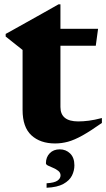

<svg xmlns="http://www.w3.org/2000/svg" viewBox="-20 -644 487 880"><path d="M257 -153.5Q257 -87.5 338.5 -87.5Q361.5 -87.5 387 -90.8Q412.5 -94 447 -103V-80.5Q394.5 -43.5 357.8 -23Q321 -2.5 291.8 5.5Q262.5 13.5 232.5 13.5Q164.5 13.5 124 -23.8Q83.5 -61 83.5 -140V-415L6 -476.5V-488.5Q13.5 -492.5 39.5 -507Q65.5 -521.5 101.8 -541.8Q138 -562 176.8 -583.8Q215.5 -605.5 248 -624H257V-512H429.5L419 -434.5H257ZM193.5 196Q229 194 243.2 184Q257.5 174 257.5 160Q257.5 147.5 247.2 139.2Q237 131 223.8 125.5Q210.5 120 200.5 115.2Q190.5 110.5 190.5 104Q190.5 76.5 207.8 58.5Q225 40.5 254 40.5Q282 40.5 301.5 59.5Q321 78.5 321 114Q321 138 309.8 160.8Q298.5 183.5 270.5 199Q242.5 214.5 193.5 216.5Z"/></svg>

Font: Newsreader Display
Style: Bold
Weight: 700
Designer: Hugues Gentile
Foundry: Production Type
Version: Version 1.001